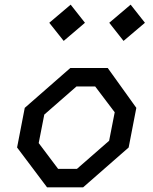

<svg xmlns="http://www.w3.org/2000/svg" viewBox="-20 -806 660 826"><path d="M182.5 0H337.5L533.5 -171.5L566.5 -342L443.5 -513.5H282.5L86.5 -342L53.5 -171.5ZM146.5 -190.5 170.5 -313 309 -434H389.5L473.5 -323L449.5 -200.5L311 -79.5H230ZM192 -708 254 -630 345.5 -708 284 -786ZM450 -708 511.5 -630 603.5 -708 542 -786Z"/></svg>

Font: Monaspace Krypton
Style: Italic
Weight: 400
Italic angle: -11°
Designer: Riley Cran & the Lettermatic Team
Foundry: Lettermatic
Version: Version 1.101 (Monaspace Krypton)